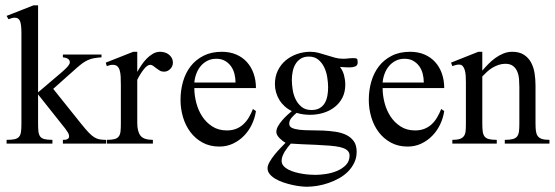

<svg xmlns="http://www.w3.org/2000/svg" viewBox="-20 -543 2099 726"><path d="M217.8 0V-14.2Q221.2 -14.2 225.3 -14.4Q229.5 -14.6 232.9 -16.1Q236.3 -17.6 238.8 -20Q241.2 -22.5 241.2 -26.9Q241.2 -35.2 236.3 -42.5Q231.4 -49.8 227.1 -56.2L124 -186V-76.2Q124 -58.6 125.2 -46.6Q126.5 -34.7 131.6 -27.3Q136.7 -20 147.7 -17.1Q158.7 -14.2 178.2 -14.2V0H4.9V-14.2Q23.9 -14.2 34.9 -16.6Q45.9 -19 51.8 -25.6Q57.6 -32.2 59.3 -43.9Q61 -55.7 61 -74.2V-418.5Q61 -449.2 55.9 -462.6Q50.8 -476.1 36.1 -476.1Q29.8 -476.1 23.9 -474.4Q18.1 -472.7 12.2 -470.2L4.9 -482.9L106.9 -522.9H124V-193.8L209 -266.1Q211.9 -268.6 217.8 -273.7Q223.6 -278.8 229.5 -284.7Q235.4 -290.5 239.7 -296.6Q244.1 -302.7 244.1 -307.1Q244.1 -312 241.7 -315.7Q239.3 -319.3 235.4 -321.5Q231.4 -323.7 226.8 -324.7Q222.2 -325.7 217.8 -326.2V-336.9H363.8V-326.2Q348.1 -325.2 335.7 -323Q323.2 -320.8 312.5 -315.9Q301.8 -311 291.7 -303.7Q281.7 -296.4 270 -286.1L181.2 -207L287.1 -74.7Q303.2 -54.7 314.5 -42.7Q325.7 -30.8 335.7 -24.4Q345.7 -18.1 356.2 -16.1Q366.7 -14.2 380.9 -14.2V0Z M633.8 -306.2Q633.8 -292.5 623.8 -282.2Q613.8 -272 600.1 -272Q590.8 -272 584 -276.1Q577.1 -280.3 571 -284.9Q564.9 -289.6 559.6 -293.7Q554.2 -297.9 547.9 -297.9Q537.1 -297.9 523.9 -281.2Q510.7 -264.6 499 -241.2V-78.1Q499 -45.9 511.2 -30Q523.4 -14.2 558.1 -14.2V0H383.8V-14.2Q402.8 -14.2 413.3 -17.1Q423.8 -20 429.2 -27.3Q434.6 -34.7 435.8 -46.6Q437 -58.6 437 -76.2V-221.7Q437 -239.3 436.3 -253.2Q435.5 -267.1 432.6 -277.1Q429.7 -287.1 423.6 -292.5Q417.5 -297.9 406.7 -297.9Q396 -297.9 383.8 -293L379.9 -306.2L483.9 -347.2H499V-271Q505.4 -282.7 514.2 -295.9Q522.9 -309.1 533.9 -320.6Q544.9 -332 557.9 -339.6Q570.8 -347.2 585.9 -347.2Q594.7 -347.2 603.5 -344.5Q612.3 -341.8 618.9 -336.4Q625.5 -331.1 629.6 -323.5Q633.8 -315.9 633.8 -306.2Z M947.8 -123Q943.8 -96.7 932.4 -72.5Q920.9 -48.3 902.8 -29.8Q884.8 -11.2 861.1 0Q837.4 11.2 809.6 11.2Q773.4 11.2 745.8 -3.9Q718.3 -19 699.7 -43.9Q681.2 -68.8 671.9 -100.3Q662.6 -131.8 662.6 -165Q662.6 -201.7 672.1 -234.6Q681.6 -267.6 700.9 -292.5Q720.2 -317.4 749.8 -332.3Q779.3 -347.2 818.8 -347.2Q849.1 -347.2 873 -336.9Q897 -326.7 913.6 -308.3Q930.2 -290 939 -264.9Q947.8 -239.7 947.8 -210H714.8Q714.8 -182.6 722.2 -154.3Q729.5 -126 744.6 -102.8Q759.8 -79.6 783 -64.7Q806.2 -49.8 837.9 -49.8Q857.4 -49.8 872.8 -55.9Q888.2 -62 900.1 -73Q912.1 -84 920.9 -98.9Q929.7 -113.8 936.5 -130.9ZM870.6 -231Q870.6 -247.6 866.5 -263.9Q862.3 -280.3 853.3 -292.7Q844.2 -305.2 830.6 -313Q816.9 -320.8 797.9 -320.8Q778.8 -320.8 764.2 -313.2Q749.5 -305.7 739 -293.2Q728.5 -280.8 722.4 -264.4Q716.3 -248 714.8 -231Z M1332.5 -307.1Q1332.5 -295.4 1323.2 -291.7Q1314 -288.1 1301.8 -288.1Q1292 -288.1 1282.2 -288.8Q1272.5 -289.6 1265.6 -290Q1276.4 -275.9 1281 -258.1Q1285.6 -240.2 1285.6 -223.1Q1285.6 -194.8 1274.7 -173.6Q1263.7 -152.3 1245.1 -137.9Q1226.6 -123.5 1202.6 -116.2Q1178.7 -108.9 1152.8 -108.9Q1140.1 -108.9 1127.2 -110.6Q1114.3 -112.3 1101.6 -116.2Q1091.8 -108.4 1082.8 -98.1Q1073.7 -87.9 1073.7 -75.2Q1073.7 -64 1084.7 -59.1Q1095.7 -54.2 1113.5 -52.2Q1131.3 -50.3 1154.3 -50.3Q1177.2 -50.3 1201.2 -49.3Q1225.1 -48.3 1248 -44.9Q1271 -41.5 1288.8 -33Q1306.6 -24.4 1317.6 -9.3Q1328.6 5.9 1328.6 30.8Q1328.6 53.2 1319.8 71.8Q1311 90.3 1296.4 105.2Q1281.7 120.1 1262.5 130.9Q1243.2 141.6 1222.2 148.9Q1201.2 156.2 1179.7 159.7Q1158.2 163.1 1139.6 163.1Q1130.4 163.1 1115.5 161.4Q1100.6 159.7 1084.2 156Q1067.9 152.3 1051.3 146.7Q1034.7 141.1 1021.5 133.3Q1008.3 125.5 1000 115.5Q991.7 105.5 991.7 92.8Q991.7 82.5 999.8 68.6Q1007.8 54.7 1018.8 41.3Q1029.8 27.8 1041.3 15.9Q1052.7 3.9 1059.6 -2.9Q1054.7 -5.9 1048.8 -10.3Q1043 -14.6 1037.6 -20Q1032.2 -25.4 1028.6 -31.5Q1024.9 -37.6 1024.9 -43.9Q1024.9 -54.2 1031.2 -65.7Q1037.6 -77.1 1046.9 -87.9Q1056.2 -98.6 1066.2 -107.9Q1076.2 -117.2 1083.5 -123Q1068.8 -129.9 1056.9 -140.6Q1044.9 -151.4 1036.6 -164.8Q1028.3 -178.2 1023.9 -193.6Q1019.5 -209 1019.5 -225.1Q1019.5 -253.4 1030.5 -276.1Q1041.5 -298.8 1060.1 -314.5Q1078.6 -330.1 1102.8 -338.6Q1127 -347.2 1153.8 -347.2Q1169.9 -347.2 1185.3 -343Q1200.7 -338.9 1215.8 -334Q1231 -329.1 1246.1 -325Q1261.2 -320.8 1276.9 -320.8Q1286.6 -320.8 1296.4 -322Q1306.2 -323.2 1315.9 -323.2Q1325.7 -323.2 1329.1 -321.3Q1332.5 -319.3 1332.5 -307.1ZM1220.7 -212.9Q1220.7 -230 1217.5 -250.2Q1214.4 -270.5 1206.1 -288.1Q1197.8 -305.7 1183.6 -317.4Q1169.4 -329.1 1147.9 -329.1Q1129.4 -329.1 1116.9 -321Q1104.5 -313 1097.2 -300.5Q1089.8 -288.1 1086.7 -272.2Q1083.5 -256.3 1083.5 -241.2Q1083.5 -223.6 1086.7 -203.6Q1089.8 -183.6 1098.4 -166.5Q1106.9 -149.4 1121.3 -138.2Q1135.7 -127 1157.7 -127Q1176.8 -127 1189 -134.3Q1201.2 -141.6 1208.3 -153.8Q1215.3 -166 1218 -181.4Q1220.7 -196.8 1220.7 -212.9ZM1301.8 44.9Q1301.8 37.6 1298.6 32.2Q1295.4 26.9 1290.3 23.2Q1285.2 19.5 1278.6 17.1Q1272 14.6 1265.6 13.2Q1251.5 9.8 1227.1 7.8Q1202.6 5.9 1175.5 4.6Q1148.4 3.4 1122.6 2.4Q1096.7 1.5 1079.6 0Q1074.2 5.9 1068.4 13.4Q1062.5 21 1057.1 29.5Q1051.8 38.1 1048.3 47.1Q1044.9 56.2 1044.9 64.9Q1044.9 76.2 1052.2 84.5Q1059.6 92.8 1071 98.6Q1082.5 104.5 1096.9 108.4Q1111.3 112.3 1125.5 114.5Q1139.6 116.7 1152.1 117.4Q1164.6 118.2 1172.9 118.2Q1189.5 118.2 1211.7 115Q1233.9 111.8 1253.9 103.5Q1273.9 95.2 1287.8 81.1Q1301.8 66.9 1301.8 44.9Z M1659.7 -123Q1655.8 -96.7 1644.3 -72.5Q1632.8 -48.3 1614.7 -29.8Q1596.7 -11.2 1573 0Q1549.3 11.2 1521.5 11.2Q1485.4 11.2 1457.8 -3.9Q1430.2 -19 1411.6 -43.9Q1393.1 -68.8 1383.8 -100.3Q1374.5 -131.8 1374.5 -165Q1374.5 -201.7 1384 -234.6Q1393.6 -267.6 1412.8 -292.5Q1432.1 -317.4 1461.7 -332.3Q1491.2 -347.2 1530.8 -347.2Q1561 -347.2 1585 -336.9Q1608.9 -326.7 1625.5 -308.3Q1642.1 -290 1650.9 -264.9Q1659.7 -239.7 1659.7 -210H1426.8Q1426.8 -182.6 1434.1 -154.3Q1441.4 -126 1456.5 -102.8Q1471.7 -79.6 1494.9 -64.7Q1518.1 -49.8 1549.8 -49.8Q1569.3 -49.8 1584.7 -55.9Q1600.1 -62 1612.1 -73Q1624 -84 1632.8 -98.9Q1641.6 -113.8 1648.4 -130.9ZM1582.5 -231Q1582.5 -247.6 1578.4 -263.9Q1574.2 -280.3 1565.2 -292.7Q1556.2 -305.2 1542.5 -313Q1528.8 -320.8 1509.8 -320.8Q1490.7 -320.8 1476.1 -313.2Q1461.4 -305.7 1450.9 -293.2Q1440.4 -280.8 1434.3 -264.4Q1428.2 -248 1426.8 -231Z M1888.7 0V-14.2Q1907.7 -14.2 1918.7 -17.1Q1929.7 -20 1935.3 -27.1Q1940.9 -34.2 1942.4 -46.1Q1943.8 -58.1 1943.8 -76.2V-213.9Q1943.8 -228 1942.6 -243.7Q1941.4 -259.3 1936 -272.2Q1930.7 -285.2 1919.9 -293.5Q1909.2 -301.8 1890.6 -301.8Q1877.4 -301.8 1865.2 -297.6Q1853 -293.5 1842 -286.9Q1831.1 -280.3 1821.5 -271.5Q1812 -262.7 1803.7 -253.9V-76.2Q1803.7 -58.6 1805.2 -46.6Q1806.6 -34.7 1812 -27.3Q1817.4 -20 1828.4 -17.1Q1839.4 -14.2 1858.4 -14.2V0H1690.4V-14.2Q1709 -14.2 1719.2 -17.8Q1729.5 -21.5 1734.6 -29.1Q1739.7 -36.6 1740.7 -48.3Q1741.7 -60.1 1741.7 -76.2V-231.4Q1741.7 -244.1 1741 -256.1Q1740.2 -268.1 1737.5 -277.6Q1734.9 -287.1 1729.7 -293Q1724.6 -298.8 1715.8 -298.8Q1709.5 -298.8 1703.1 -297.1Q1696.8 -295.4 1690.4 -293L1685.5 -306.2L1788.6 -347.2H1803.7V-275.9Q1814 -288.1 1826.4 -300.8Q1838.9 -313.5 1853 -323.7Q1867.2 -334 1883.3 -340.6Q1899.4 -347.2 1916.5 -347.2Q1943.8 -347.2 1961.2 -335.9Q1978.5 -324.7 1988.3 -306.4Q1998 -288.1 2001.5 -265.4Q2004.9 -242.7 2004.9 -220.2V-76.2Q2004.9 -60.1 2006.3 -48.3Q2007.8 -36.6 2012.9 -29.1Q2018.1 -21.5 2028.6 -17.8Q2039.1 -14.2 2057.6 -14.2V0Z"/></svg>

Font: Scheherazade Rohingya
Style: Regular
Weight: 400
Designer: SIL International
Foundry: SIL International
Version: Version 2.000 (build 440/429)